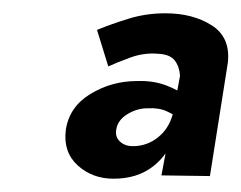

<svg xmlns="http://www.w3.org/2000/svg" viewBox="-20 -725 363 289"><path d="M155 -530Q157 -544 171.5 -553Q186 -562 202 -562Q219 -563 231 -557.5Q243 -552 256 -543L261 -579Q250 -589 230 -596.5Q210 -604 186 -603Q148 -603 116 -583.5Q84 -564 79 -529Q75 -496 97 -476Q119 -456 151 -456Q187 -456 211 -475Q235 -494 243 -524L240 -553Q234 -531 217.5 -518Q201 -505 180 -505Q168 -505 160.5 -512Q153 -519 155 -530ZM143 -625Q156 -631 176.5 -638.5Q197 -646 219 -644Q236 -643 243 -634Q250 -625 251 -611L223 -461L296 -460L323 -631Q327 -669 298.5 -687Q270 -705 229 -705Q200 -705 174 -697Q148 -689 126 -680Z"/></svg>

Font: Jost
Style: Bold Italic
Weight: 700
Italic angle: -5°
Version: Version 3.710